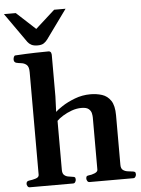

<svg xmlns="http://www.w3.org/2000/svg" viewBox="-88 -1039 801 1088"><g transform="rotate(-5 313.0 -495.0)"><path d="M36.6 0Q28.3 0 24.2 -7.3Q20 -14.6 20 -20Q20 -36.1 36.1 -38.1Q54.2 -40 73.5 -45.9Q92.8 -51.8 92.8 -65.9V-650.4Q92.8 -680.7 80.1 -691.7Q67.4 -702.6 50.3 -704.6Q33.2 -706.5 20 -710Q15.1 -712.4 11.7 -716.3Q8.3 -720.2 8.3 -729.5Q8.3 -735.4 11.2 -743.2Q14.2 -751 20 -751.5Q83.5 -755.4 133.8 -756.6Q184.1 -757.8 211.4 -757.8Q215.3 -757.8 220.2 -753.7Q225.1 -749.5 226.1 -737.8V-501L222.7 -412.6Q232.4 -422.9 262.5 -442.6Q292.5 -462.4 335.2 -478.8Q377.9 -495.1 424.3 -495.1Q459.5 -495.1 490.2 -485.4Q521 -475.6 540 -447.3Q559.1 -418.9 559.1 -363.8V-82Q559.1 -60.5 570.8 -52Q582.5 -43.5 598.1 -41.7Q613.8 -40 626 -38.1Q634.3 -37.1 638.2 -33.9Q642.1 -30.8 642.1 -20Q642.1 -14.6 637.9 -7.3Q633.8 0 625.5 0H376.5Q368.2 0 364 -7.3Q359.9 -14.6 359.9 -20Q359.9 -27.8 362.5 -32.5Q365.2 -37.1 375 -38.1Q390.6 -39.1 408.7 -46.4Q426.8 -53.7 426.8 -65.9V-363.3Q426.8 -373 423.8 -387Q420.9 -400.9 408.4 -411.6Q396 -422.4 367.2 -422.4Q339.4 -422.4 311.5 -412.4Q283.7 -402.3 261 -388.2Q238.3 -374 226.1 -361.3V-82Q226.1 -62.5 235.1 -53.7Q244.1 -44.9 257.3 -42.2Q270.5 -39.6 282.2 -38.1Q292.5 -37.1 296.1 -34.2Q299.8 -31.2 299.8 -20Q299.8 -14.6 295.7 -7.3Q291.5 0 283.2 0ZM151.4 -796.9Q128.9 -796.9 115.7 -804Q102.5 -811 94.7 -821.8L-23.9 -990.2H43.5L151.4 -890.6L261.7 -990.2H326.7L208 -826.2Q199.7 -814.5 187 -805.7Q174.3 -796.9 151.4 -796.9Z"/></g></svg>

Font: Gelasio SemiBold
Style: Regular
Weight: 600
Designer: Eben Sorkin
Foundry: Eben Sorkin
Version: Version 1.008